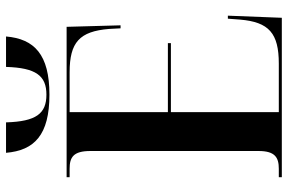

<svg xmlns="http://www.w3.org/2000/svg" viewBox="-179 -776 955 637"><g transform="rotate(-90 298.5 -457.5)"><path d="M303 -771C436 -771 488 -821 496 -915H395C392 -816 366 -781 303 -781C240 -781 214 -815 211 -915H110C118 -821 169 -771 303 -771ZM29 0H558L565 -179H555L552 -139C544 -43 507 -10 406 -10H245V-368H474V-378H245V-704H377C477 -704 513 -671 521 -573L523 -535H533L528 -714H29V-704H57C95 -704 116 -692 116 -635V-77C116 -22 94 -10 57 -10H29Z"/></g></svg>

Font: Noto Serif Display SemiCondensed SemiBold
Style: Regular
Weight: 600
Width: 4
Designer: Monotype Design Team
Foundry: Monotype Imaging Inc.
Version: Version 2.009